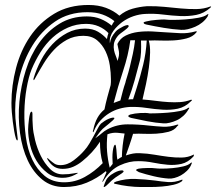

<svg xmlns="http://www.w3.org/2000/svg" viewBox="-20 -752 869 772"><path d="M818 -695Q818 -693 816.5 -690.5Q815 -688 815 -686Q806 -672 793 -661.5Q780 -651 765 -644.5Q750 -638 735 -634.5Q720 -631 708 -632Q675 -634 639 -640Q603 -646 570 -653Q568 -653 563 -655Q558 -657 558 -659Q556 -662 561.5 -664Q567 -666 569 -666Q576 -668 586.5 -669.5Q597 -671 608.5 -672Q620 -673 630.5 -673.5Q641 -674 649 -673Q655 -672 677 -672Q699 -672 726 -674Q753 -676 777.5 -680.5Q802 -685 812 -693Q814 -695 816 -695ZM741 -319Q741 -317 739.5 -314.5Q738 -312 737 -311Q729 -297 717 -286Q705 -275 691 -268.5Q677 -262 662.5 -258.5Q648 -255 637 -256Q606 -258 572 -264.5Q538 -271 507 -278Q505 -279 500.5 -280.5Q496 -282 496 -285Q495 -287 499.5 -289.5Q504 -292 506 -292Q520 -296 544 -297.5Q568 -299 582 -296Q588 -296 609 -296.5Q630 -297 655 -299Q680 -301 703 -305.5Q726 -310 736 -318Q737 -318 737.5 -318.5Q738 -319 739 -319ZM751 -97Q752 -96 750.5 -94Q749 -92 749 -90Q743 -76 731.5 -65Q720 -54 707.5 -47Q695 -40 681.5 -36.5Q668 -33 658 -34Q629 -36 597.5 -43.5Q566 -51 538 -60Q536 -62 532.5 -63.5Q529 -65 527 -68Q527 -70 531.5 -72Q536 -74 538 -74Q551 -76 572.5 -76.5Q594 -77 608 -75Q613 -74 632 -74Q651 -74 673.5 -76Q696 -78 717 -83Q738 -88 747 -97Q751 -101 751 -97ZM440 -277Q440 -274 433.5 -268Q427 -262 418.5 -255Q410 -248 402.5 -242Q395 -236 393 -234Q384 -225 377.5 -216Q371 -207 363 -196Q379 -207 389 -216Q399 -225 412 -232Q450 -252 493 -252Q536 -252 580 -247Q607 -244 635 -242.5Q663 -241 693 -251Q697 -252 697 -249Q697 -248 693 -245Q681 -228 657.5 -222Q634 -216 608.5 -214.5Q583 -213 559 -214Q535 -215 521 -214H515Q508 -190 500.5 -168.5Q493 -147 486 -127Q501 -132 514.5 -134.5Q528 -137 543 -136Q572 -135 601 -130Q630 -125 657.5 -121.5Q685 -118 710.5 -118.5Q736 -119 758 -130Q759 -130 759.5 -130.5Q760 -131 760 -129L758 -123Q736 -99 709.5 -93Q683 -87 654.5 -89.5Q626 -92 596 -98Q566 -104 537 -104Q500 -105 461.5 -87Q423 -69 396 -25Q395 -23 393.5 -21Q392 -19 392 -21Q392 -25 393 -26Q398 -35 401 -43Q404 -51 408 -59Q407 -60 407 -61.5Q407 -63 406 -64Q371 -35 329 -17.5Q287 0 237 0Q187 0 150.5 -29.5Q114 -59 91.5 -107Q69 -155 60.5 -217Q52 -279 58 -343Q64 -407 83.5 -469Q103 -531 137 -579Q171 -627 219 -656.5Q267 -686 329 -686Q360 -686 384.5 -676Q409 -666 429 -649Q433 -658 440 -667Q419 -684 392.5 -693.5Q366 -703 332 -703Q256 -703 201 -665Q146 -627 110.5 -569Q75 -511 58 -441Q41 -371 41 -307Q41 -277 45 -246.5Q49 -216 51 -196Q52 -188 49.5 -187.5Q47 -187 44 -195Q40 -208 37 -225.5Q34 -243 31.5 -262.5Q29 -282 27.5 -301.5Q26 -321 26 -338Q26 -408 44.5 -478.5Q63 -549 101 -605Q139 -661 197.5 -696.5Q256 -732 336 -732Q375 -732 406 -720.5Q437 -709 460 -689Q484 -709 513 -717Q542 -725 570 -727Q606 -728 640.5 -724.5Q675 -721 707.5 -718Q740 -715 770 -715.5Q800 -716 826 -726Q829 -726 829 -725L826 -721Q800 -698 769 -692Q738 -686 704.5 -687.5Q671 -689 635.5 -693.5Q600 -698 564 -696Q541 -695 517 -687Q493 -679 471 -663Q463 -657 453.5 -648Q444 -639 436 -628Q428 -617 424 -604.5Q420 -592 422 -578Q424 -592 429 -602Q434 -612 445 -625Q450 -631 459 -636.5Q468 -642 476 -646Q484 -650 490.5 -651Q497 -652 497 -648Q499 -645 491 -638Q483 -631 480 -629Q472 -623 464.5 -617.5Q457 -612 451 -604Q440 -589 438 -575.5Q436 -562 438.5 -550Q441 -538 445.5 -527.5Q450 -517 452 -507Q461 -529 458 -546Q455 -563 452 -575Q463 -598 485.5 -609Q508 -620 535.5 -623.5Q563 -627 592.5 -625.5Q622 -624 647 -622Q676 -620 705.5 -618.5Q735 -617 767 -626Q771 -627 771 -626Q771 -623 769 -621Q755 -604 730 -597.5Q705 -591 678 -589.5Q651 -588 625 -589Q599 -590 584 -589H578Q584 -569 583.5 -540.5Q583 -512 578.5 -479.5Q574 -447 567 -414Q560 -381 553 -352Q580 -350 606.5 -346.5Q633 -343 657.5 -341.5Q682 -340 704.5 -341.5Q727 -343 748 -351Q752 -351 752 -349L748 -345Q724 -321 695 -315Q666 -309 634 -311Q602 -313 569 -318Q536 -323 503 -322Q482 -321 460.5 -315Q439 -309 419.5 -297Q400 -285 384 -267.5Q368 -250 358 -226Q356 -221 355 -220.5Q354 -220 353.5 -221.5Q353 -223 353.5 -225.5Q354 -228 355 -230Q361 -259 372 -278.5Q383 -298 400 -312Q405 -337 411.5 -361Q418 -385 425 -410Q426 -416 426 -422Q426 -428 426 -434Q426 -459 421.5 -489Q417 -519 404.5 -545.5Q392 -572 370.5 -590Q349 -608 315 -608Q278 -608 249 -592Q220 -576 197 -551.5Q174 -527 155.5 -496.5Q137 -466 121 -437Q118 -431 116.5 -430Q115 -429 115 -431Q114 -433 115 -437Q126 -474 145 -510Q164 -546 190.5 -574Q217 -602 250 -619.5Q283 -637 322 -637Q353 -637 374 -624.5Q395 -612 410 -595Q411 -601 412.5 -607.5Q414 -614 416 -619Q400 -636 377 -646Q354 -656 326 -656Q287 -656 253 -641Q219 -626 191.5 -601Q164 -576 143 -542.5Q122 -509 107 -473Q95 -443 87 -397.5Q79 -352 78 -302Q77 -252 84 -201Q91 -150 110 -110Q129 -70 160 -44.5Q191 -19 238 -19Q282 -19 321 -40.5Q360 -62 393 -96Q387 -116 384.5 -137.5Q382 -159 382 -182Q367 -159 349 -139.5Q331 -120 311 -104Q294 -90 274.5 -81.5Q255 -73 232 -73Q212 -73 198.5 -81.5Q185 -90 175 -105Q167 -116 170 -116Q173 -116 181 -108Q190 -100 199 -94Q208 -88 223 -88Q251 -88 276.5 -107.5Q302 -127 319 -147Q330 -159 339.5 -175Q349 -191 357.5 -206.5Q366 -222 373 -235.5Q380 -249 386 -255Q392 -260 400.5 -265.5Q409 -271 417.5 -274.5Q426 -278 432.5 -279Q439 -280 440 -277ZM570 -589H547Q548 -564 547 -542Q546 -520 541 -503Q532 -467 521 -428Q510 -389 496 -352Q499 -352 502 -352.5Q505 -353 508 -353H515L530 -400Q544 -444 555.5 -491Q567 -538 570 -589ZM523 -590H504Q496 -530 475 -467Q454 -404 437 -338Q445 -341 451.5 -343.5Q458 -346 464 -348Q469 -368 474 -386.5Q479 -405 484 -419Q485 -425 490.5 -442Q496 -459 502 -483Q508 -507 514 -535Q520 -563 523 -590ZM481 -215Q473 -216 453 -218Q433 -220 412 -212Q408 -175 410.5 -143.5Q413 -112 421 -78L433 -93Q432 -105 432 -119Q432 -133 433.5 -144.5Q435 -156 437.5 -163Q440 -170 443 -170Q445 -170 446 -164.5Q447 -159 448 -150Q449 -141 449.5 -130.5Q450 -120 452 -110Q457 -113 461 -116Q465 -119 470 -121Q471 -166 481 -215ZM714 -29Q714 -27 713 -26Q712 -25 711 -23Q699 -14 677.5 -9Q656 -4 631.5 -2Q607 0 584 0Q561 0 547 0Q522 0 494.5 -3.5Q467 -7 447 -12Q445 -12 441.5 -13Q438 -14 438 -16Q438 -18 441.5 -19.5Q445 -21 447 -22Q485 -34 524.5 -32.5Q564 -31 604 -26Q629 -22 655.5 -20Q682 -18 710 -29Q712 -30 714 -29ZM477 -63Q477 -60 469 -54.5Q461 -49 459 -48Q451 -43 444.5 -38.5Q438 -34 430 -27Q422 -20 415 -12.5Q408 -5 400 0Q396 0 397 -3Q402 -18 407 -28Q412 -38 426 -49Q432 -53 440 -57.5Q448 -62 456 -64.5Q464 -67 470 -67Q476 -67 477 -63ZM281 -49Q258 -37 232 -37Q196 -37 170 -57Q144 -77 126.5 -106Q109 -135 101 -169Q93 -203 93 -232Q93 -238 94 -250Q95 -262 96.5 -273.5Q98 -285 100.5 -294Q103 -303 107 -303Q111 -303 110.5 -287.5Q110 -272 112 -244Q113 -222 121 -189Q129 -156 144 -125.5Q159 -95 181 -73Q203 -51 232 -51Q257 -51 277 -55Q287 -57 292 -57Q297 -57 281 -49Z"/></svg>

Font: Akronim
Style: Regular
Weight: 400
Designer: Grzegorz Klimczewski
Foundry: Fonty.PL
Version: Version 1.001